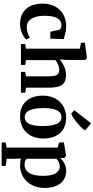

<svg xmlns="http://www.w3.org/2000/svg" viewBox="596 -1508 1152 2384"><g transform="rotate(90 1172.0 -316.0)"><path d="M304.5 -561.5Q344.5 -561.5 374.8 -555.2Q405 -549 436.5 -539Q458.5 -532.5 465.5 -531L459.5 -365H374.5L350.5 -472Q347.5 -485.5 330 -494.2Q312.5 -503 292 -503Q238 -503 207 -452.5Q176 -402 176 -295.5Q176 -222 193.2 -171.8Q210.5 -121.5 241.8 -96.8Q273 -72 314.5 -72Q354 -72 388.8 -83.2Q423.5 -94.5 449 -111L470.5 -64Q455 -47.5 425.8 -30Q396.5 -12.5 358 -0.8Q319.5 11 278 11Q194 11 137.2 -24.8Q80.5 -60.5 52.8 -123.2Q25 -186 24.5 -268.5Q24.5 -354 58.8 -420.5Q93 -487 156.5 -524.2Q220 -561.5 304.5 -561.5Z M584 -62.5V-732L510.5 -745.5V-793.5L692 -819H697.5L724 -800.5V-564.5L718.5 -479Q750 -510 801.8 -534.8Q853.5 -559.5 911 -559.5Q972 -559.5 1006.2 -536.5Q1040.5 -513.5 1054.5 -466.5Q1068.5 -419.5 1068.5 -341V-63L1131.5 -53V0H872.5V-53L927.5 -63V-341Q927.5 -390.5 921 -419Q914.5 -447.5 896.5 -461.2Q878.5 -475 844.5 -475Q813 -475 781.5 -461.5Q750 -448 726.5 -428.5V-63L786 -53V0H527V-53Z M1441 -561.5Q1523.5 -561.5 1581.8 -527Q1640 -492.5 1670 -429Q1700 -365.5 1700 -279Q1700 -184.5 1662.5 -119Q1625 -53.5 1562.8 -21.2Q1500.5 11 1426.5 11Q1344.5 11 1286.2 -23.2Q1228 -57.5 1197.8 -121.2Q1167.5 -185 1167.5 -271.5Q1167.5 -364.5 1205.2 -430Q1243 -495.5 1305.2 -528.5Q1367.5 -561.5 1441 -561.5ZM1545 -267.5Q1545 -381.5 1519 -442.2Q1493 -503 1434 -503Q1322 -503 1322 -282.5Q1322 -169 1349 -108Q1376 -47 1435.5 -47Q1545 -47 1545 -267.5ZM1391.5 -624.5 1347.5 -662.5 1511.5 -872 1600 -795.5Q1583.5 -768.5 1545.2 -732.5Q1507 -696.5 1464.5 -666.2Q1422 -636 1393 -624.5Z M2027.5 11Q2006.5 11 1984 7.5Q1961.5 4 1949 -1L1951.5 81.5V176.5L2039.5 189.5V240H1749V189.5L1812.5 176.5V-455.5L1749 -474V-534L1912 -559.5H1917.5L1941.5 -540L1941 -484.5Q1964.5 -515 2006.8 -538.2Q2049 -561.5 2100 -561.5Q2161.5 -561.5 2209.5 -532.8Q2257.5 -504 2285.5 -444Q2313.5 -384 2313.5 -293.5Q2313.5 -209 2279 -139.5Q2244.5 -70 2179.8 -29.5Q2115 11 2027.5 11ZM1951.5 -440V-71.5Q1959 -60.5 1980.5 -52.5Q2002 -44.5 2028 -44.5Q2089.5 -44.5 2126.5 -101.2Q2163.5 -158 2163.5 -276.5Q2163.5 -381.5 2131.5 -432Q2099.5 -482.5 2047 -482.5Q2016.5 -482.5 1991 -469.5Q1965.5 -456.5 1951.5 -440Z"/></g></svg>

Font: Merriweather Text
Style: Bold
Weight: 700
Designer: Eben Sorkin
Foundry: Eben Sorkin
Version: Version 2.100